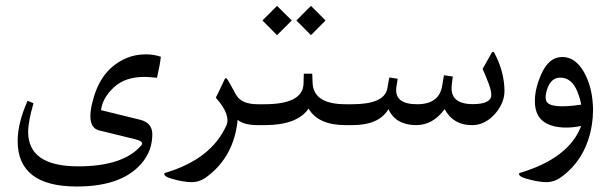

<svg xmlns="http://www.w3.org/2000/svg" viewBox="-20 -436 2121 669"><path d="M252.4 143.6Q408.2 143.6 471.2 71.8Q475.1 67.9 475.1 64Q475.1 54.7 449.7 48.8L326.2 18.6Q294.9 11.2 294.9 -31.7Q294.9 -57.6 306.2 -95.2Q335.4 -197.3 420.4 -233.4Q451.2 -246.6 487.8 -246.6Q488.8 -246.6 489.7 -246.6Q515.1 -246.6 540.5 -238.3Q537.6 -210.4 526.9 -165L509.8 -166.5Q495.6 -168 482.9 -168Q415 -168 376.5 -131.3Q337.4 -95.2 332 -52.2L468.8 -18.6Q510.7 -7.8 510.7 31.7Q510.7 83 481.4 123Q414.1 213.9 247.6 213.9Q247.1 213.9 246.6 213.9Q41.5 213.4 41.5 55.2Q41.5 -6.8 76.2 -85L96.7 -76.2Q78.1 -12.2 78.1 23.4Q78.1 143.6 252.4 143.6Z M878.9 0Q829.1 0 808.1 -18.6Q795.4 110.4 699.7 180.7Q674.8 199.2 646.5 198.7Q617.2 198.2 577.6 186.5Q557.1 180.7 553.2 173.3Q550.3 168 556.6 166Q715.8 118.7 768.6 1.5Q785.2 -35.6 731.9 -95.7Q741.7 -114.3 762.7 -159.7Q766.6 -168.5 773.4 -157.7Q783.7 -140.6 795.4 -118.7Q799.3 -110.4 803.7 -104Q822.3 -72.8 878.4 -72.8H887.7Q901.9 -72.8 901.9 -37.1V-34.7Q901.9 0 887.7 0Z M1184.1 0Q1088.9 0 1055.2 -57.6Q1015.6 0 902.3 0H883.8Q855 0 855 -34.2V-38.1Q855 -72.8 883.8 -72.8H900.9Q1035.6 -72.8 1037.6 -144.5L1038.6 -179.2H1067.9L1069.3 -146Q1073.2 -72.8 1184.1 -72.8H1192.4Q1206.5 -72.8 1206.5 -37.1V-34.7Q1206.5 0 1192.4 0ZM1063.5 -415.5 1114.3 -364.7 1063.5 -313.5 1012.7 -364.7ZM945.3 -415.5 996.6 -364.7 945.3 -313.5 894.5 -364.7Z M1207.5 -72.8Q1319.3 -72.8 1329.6 -127.9L1336.4 -166L1365.7 -161.6L1361.3 -133.3Q1352.1 -72.8 1433.6 -72.8Q1509.8 -72.8 1520.5 -136.2L1526.9 -173.8L1557.6 -169.4L1554.2 -140.6Q1545.9 -73.2 1627.4 -73.2Q1677.7 -73.2 1689 -93.3Q1696.3 -106.9 1684.1 -141.1Q1673.8 -168.9 1661.6 -195.8L1691.4 -249Q1697.8 -260.7 1702.6 -251.5Q1737.3 -186 1737.8 -119.6Q1737.8 -79.1 1708 -43Q1671.9 0 1625 0Q1559.6 0.5 1529.3 -55.7Q1488.3 0 1430.2 0Q1358.4 -0.5 1333.5 -55.7Q1300.8 0 1207.5 0H1187.5Q1158.7 0 1158.7 -34.2V-38.1Q1158.7 -72.8 1187.5 -72.8Z M2046.4 -54.2Q2046.4 -27.3 2042.5 -2.4Q2023.9 116.2 1936 180.7Q1910.6 199.2 1882.3 198.7Q1853.5 198.2 1814 186.5Q1793 180.7 1789.1 173.3Q1786.1 168 1793 166Q1962.9 114.7 2004.9 2.9Q1971.2 9.8 1942.4 8.3Q1886.7 5.4 1861.8 -23.9Q1844.7 -44.9 1843.8 -79.6Q1842.3 -123 1865.2 -175.8Q1891.6 -236.8 1937.5 -237.3Q1989.7 -238.3 2021.5 -171.9Q2045.4 -121.6 2046.4 -54.2ZM1992.7 -114.7Q1972.7 -166 1931.2 -165.5Q1899.4 -165 1886.2 -124.5Q1877.9 -98.6 1883.3 -84.5Q1894.5 -55.2 2004.9 -71.3Q2003.4 -85.9 1992.7 -114.7Z"/></svg>

Font: Parastoo Print
Style: Print
Weight: 400
Foundry: Saber Rastikerdar (saber.rastikerdar@gmail.com)
Version: Version 1.0.0-alpha5